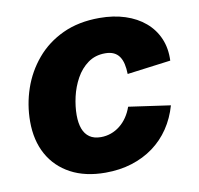

<svg xmlns="http://www.w3.org/2000/svg" viewBox="-67 -618 724 699"><g transform="rotate(-10 295.0 -268.5)"><path d="M269 10.3Q194.3 10.3 140.9 -18.3Q87.4 -46.9 58.8 -98.6Q30.3 -150.4 30.3 -220.2Q30.3 -282.7 50.3 -341.3Q70.3 -399.9 109.9 -446.8Q149.4 -493.7 208 -521Q266.6 -548.3 343.8 -548.3Q396 -548.3 438.7 -534.4Q481.4 -520.5 511.7 -494.6Q542 -468.8 557.6 -432.4Q573.2 -396 571.3 -350.6L410.2 -329.6Q409.7 -350.6 406 -366.7Q402.3 -382.8 394.5 -394.3Q386.7 -405.8 373.8 -411.9Q360.8 -418 342.3 -418Q305.2 -418 278.3 -398.4Q251.5 -378.9 234.4 -347.9Q217.3 -316.9 209.2 -281.5Q201.2 -246.1 201.2 -213.9Q201.2 -184.6 209 -163.6Q216.8 -142.6 233.2 -131.3Q249.5 -120.1 274.9 -120.1Q294.4 -120.1 312.3 -126.5Q330.1 -132.8 345.2 -144.8Q360.4 -156.7 372.1 -173.8Q383.8 -190.9 391.1 -211.9L545.4 -189.9Q532.2 -143.6 507.3 -106.7Q482.4 -69.8 446.8 -43.7Q411.1 -17.6 366.5 -3.7Q321.8 10.3 269 10.3Z"/></g></svg>

Font: Inter 17pt ExtraBold
Style: Italic
Weight: 800
Italic angle: -9.3988°
Version: Version 4.001;git-66647c0bb